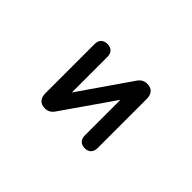

<svg xmlns="http://www.w3.org/2000/svg" viewBox="-71 -810 1141 1141"><g transform="rotate(45 500.0 -239.0)"><path d="M616 -323Q615 -323 612 -317L396 -6Q374 28 337 28Q306 28 290.5 10.5Q275 -7 275 -39V-450Q275 -477 289 -491.5Q303 -506 329 -506Q355 -506 369 -491.5Q383 -477 383 -450V-164Q383 -154 384 -154Q385 -154 386 -155.5Q387 -157 389 -161L604 -472Q626 -506 663 -506Q694 -506 709.5 -488.5Q725 -471 725 -438V-27Q725 -1 711 13.5Q697 28 672 28Q646 28 632 13.5Q618 -1 618 -27V-313Q618 -319 618 -321Q618 -323 616 -323Z"/></g></svg>

Font: 寒蝉全圆体 Bold
Style: Regular
Weight: 700
Designer: Warren2060
      Designed by Motoya company      

      [Varela Round]
      Joe Prince(Latin component); Avraham Cornf
Foundry: ChillType
Version: Version 3.200